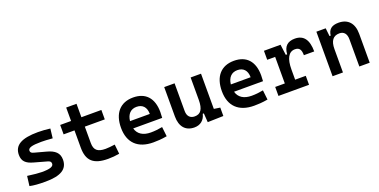

<svg xmlns="http://www.w3.org/2000/svg" viewBox="-19 -1380 4140 2097"><g transform="rotate(-20 2051.0 -332.0)"><path d="M252.9 9.8C432.1 9.8 514.6 -41.5 514.6 -151.9C514.6 -229 468.8 -271 372.1 -295.9L247.1 -329.6C216.8 -337.4 203.1 -345.7 203.1 -367.7C203.1 -400.9 248.5 -415 356.4 -415C390.1 -415 431.6 -413.1 488.3 -408.2L501 -517.6C450.7 -523.9 405.8 -527.3 359.4 -527.3C167.5 -527.3 79.1 -476.1 79.1 -363.8C79.1 -290.5 118.2 -254.4 200.7 -231.9L349.6 -190.4C376 -183.1 388.2 -173.3 388.2 -151.4C388.2 -117.2 347.7 -102.5 252.9 -102.5C215.3 -102.5 161.6 -107.9 85.4 -118.2L71.3 -4.9C117.2 5.4 174.3 9.8 252.9 9.8Z M982.4 9.8C1029.8 9.8 1069.3 5.9 1113.3 -2L1101.6 -112.3C1056.6 -106.4 1022.9 -102.5 992.2 -102.5C899.4 -102.5 861.8 -136.7 861.8 -217.3V-408.2H1093.8V-517.6H861.8V-673.8H741.7V-517.6H615.2V-408.2H741.7V-207.5C741.7 -55.7 812 9.8 982.4 9.8Z M1507.3 9.8C1548.3 9.8 1601.6 7.8 1666 -3.9L1653.3 -115.2C1607.9 -106.4 1564.5 -101.6 1519 -101.6C1429.2 -101.6 1370.6 -138.7 1351.6 -209H1688.5C1690.4 -230 1691.4 -251.5 1691.4 -275.9C1691.4 -439.5 1608.9 -527.3 1464.4 -527.3C1314.5 -527.3 1228.5 -428.7 1228.5 -259.8C1228.5 -85.9 1329.1 9.8 1507.3 9.8ZM1346.2 -295.9C1355 -374.5 1397.5 -418.5 1465.3 -418.5C1534.7 -418.5 1576.2 -375 1576.2 -295.9Z M1985.4 9.8C2054.2 9.8 2103.5 -29.3 2120.1 -99.6H2132.8L2140.1 4.9L2323.2 0V-97.7L2252 -108.4V-517.6H2131.3V-258.8C2131.3 -146 2096.7 -102.5 2029.3 -102.5C1976.1 -102.5 1944.8 -135.7 1944.8 -195.3V-517.6H1824.2V-175.8C1824.2 -57.6 1882.8 9.8 1985.4 9.8Z M2679.2 9.8C2720.2 9.8 2773.4 7.8 2837.9 -3.9L2825.2 -115.2C2779.8 -106.4 2736.3 -101.6 2690.9 -101.6C2601.1 -101.6 2542.5 -138.7 2523.4 -209H2860.4C2862.3 -230 2863.3 -251.5 2863.3 -275.9C2863.3 -439.5 2780.8 -527.3 2636.2 -527.3C2486.3 -527.3 2400.4 -428.7 2400.4 -259.8C2400.4 -85.9 2501 9.8 2679.2 9.8ZM2518.1 -295.9C2526.9 -374.5 2569.3 -418.5 2637.2 -418.5C2706.5 -418.5 2748 -375 2748 -295.9Z M3195.8 -222.7C3195.8 -347.2 3232.4 -417.5 3306.2 -417.5C3355.5 -417.5 3377 -390.1 3377 -323.2H3497.1C3497.1 -459.5 3446.3 -527.3 3344.7 -527.3C3258.8 -527.3 3213.9 -483.9 3208.5 -394.5H3192.4L3176.3 -517.6H2983.4V-413.1H3075.7V-104.5H2963.9V0H3319.3V-104.5H3195.8Z M3903.8 0H4024.4V-336.9C4024.4 -458 3961.9 -527.3 3852.5 -527.3C3771.5 -527.3 3733.4 -493.2 3725.1 -423.8H3711.4L3701.2 -517.6H3592.8V0H3713.4V-271.5C3713.4 -367.7 3750 -415 3822.3 -415C3874 -415 3903.8 -379.9 3903.8 -317.4Z"/></g></svg>

Font: Cascadia Code NF SemiBold
Style: Regular
Weight: 600
Monospace: yes
Designer: Aaron Bell
Foundry: Saja Typeworks
Version: Version 2404.023